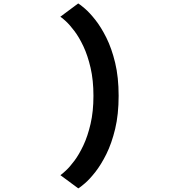

<svg xmlns="http://www.w3.org/2000/svg" viewBox="-20 -838 1104 1090"><path d="M424.5 231.5 323 156.5Q332.5 150 354.2 130Q376 110 402.5 74.5Q429 39 453.5 -13Q478 -65 494.2 -135Q510.5 -205 510.5 -294Q510.5 -383 494.2 -453Q478 -523 453.5 -575Q429 -627 402.2 -662.2Q375.5 -697.5 353.8 -717.5Q332 -737.5 322.5 -743L424 -818.5Q435.5 -812 462 -789.2Q488.5 -766.5 521 -725.5Q553.5 -684.5 583.8 -624Q614 -563.5 633.8 -481.5Q653.5 -399.5 653.5 -294Q653.5 -188.5 633.8 -106.2Q614 -24 583.8 36.8Q553.5 97.5 521.2 138.5Q489 179.5 462.5 202.2Q436 225 424.5 231.5Z"/></svg>

Font: Trispace Expanded SemiBold
Style: Regular
Weight: 600
Width: 7
Designer: Tyler Finck
Foundry: Etcetera Type Company
Version: Version 1.210; ttfautohint (v1.8.3)